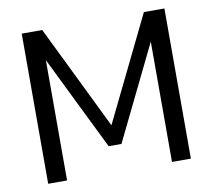

<svg xmlns="http://www.w3.org/2000/svg" viewBox="-73 -728 899 811"><g transform="rotate(-10 376.0 -322.0)"><path d="M70 0V-644H158L376 -197L594 -644H682V0H601V-516L404 -112H349L151 -516V0Z"/></g></svg>

Font: Kanit Light
Style: Regular
Weight: 300
Designer: Katatrad Team
Foundry: CadsonDemak
Version: Version 2.000; ttfautohint (v1.8.3)